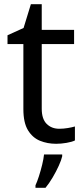

<svg xmlns="http://www.w3.org/2000/svg" viewBox="-20 -679 401 920"><path d="M264 -62Q284 -62 305 -65.5Q326 -69 339 -73V-6Q325 1 299 5.5Q273 10 249 10Q207 10 171.5 -4.5Q136 -19 114 -55Q92 -91 92 -156V-468H16V-510L93 -545L128 -659H180V-536H335V-468H180V-158Q180 -109 203.5 -85.5Q227 -62 264 -62ZM278 70Q274 88 261.5 115.5Q249 143 232.5 171Q216 199 198 221H150V209Q158 192 166.5 165.5Q175 139 182 110.5Q189 82 191 61H278Z"/></svg>

Font: Noto Sans Inscriptional Pahlavi
Style: Regular
Weight: 400
Designer: Monotype Design Team
Foundry: Monotype Imaging Inc.
Version: Version 2.003; ttfautohint (v1.8.4.7-5d5b)